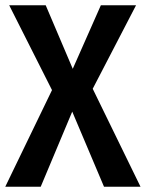

<svg xmlns="http://www.w3.org/2000/svg" viewBox="-22 -711 555 731"><path d="M331 -373 513 0H374L253 -286L133 0H-2L176 -368L13 -691H152L255 -449L362 -691H496Z"/></svg>

Font: Fira Sans Condensed Medium
Style: Regular
Weight: 500
Width: 3
Designer: Carrois Corporate & Edenspiekermann AG
Foundry: Carrois Corporate GbR & Edenspiekermann AG
Version: Version 4.203;PS 004.203;hotconv 1.0.88;makeotf.lib2.5.64775